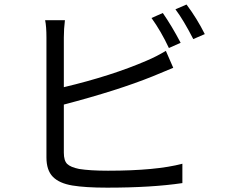

<svg xmlns="http://www.w3.org/2000/svg" viewBox="-20 -823 1017 862"><path d="M710.9 -764.6Q751 -707 791 -630.9L738.3 -607.4Q703.1 -682.6 660.2 -742.2ZM182.6 -732.4H271.5Q266.6 -693.4 266.6 -654.3V-431.6Q480.5 -482.4 638.7 -550.8Q682.6 -569.3 724.6 -594.7L757.8 -518.6Q686.5 -488.3 666 -480.5Q508.8 -417 266.6 -353.5V-137.7Q266.6 -101.6 281.7 -86.9Q296.9 -72.3 335 -64.5Q383.8 -56.6 464.8 -56.6Q680.7 -56.6 798.8 -87.9V-1Q661.1 19.5 460.9 19.5Q363.3 19.5 304.7 9.8Q246.1 0 217.3 -29.3Q188.5 -58.6 188.5 -116.2V-654.3Q188.5 -704.1 182.6 -732.4ZM767.6 -781.2 817.4 -802.7Q864.3 -740.2 899.4 -669.9L847.7 -647.5Q803.7 -733.4 767.6 -781.2Z"/></svg>

Font: Min Sans
Style: Regular
Weight: 400
Designer: Jinseong-Kim, NotoSansCJK, Nunito
Foundry: Jinseong-Kim
Version: Version 1.400;Glyphs 3.1.2 (3151)